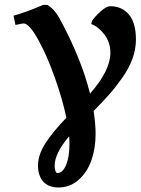

<svg xmlns="http://www.w3.org/2000/svg" viewBox="-20 -517 597 811"><path d="M163.1 -496.6 180.7 -496.1Q195.8 -486.8 206.3 -475.1Q216.8 -463.4 229.5 -442.9Q321.8 -274.4 360.4 -121.6Q446.3 -219.2 446.3 -293.9Q446.3 -337.9 421.1 -371.1Q396 -404.3 365.2 -415.5L368.7 -428.7Q381.3 -447.8 405.5 -469.2Q429.7 -490.7 445.8 -490.7Q495.1 -490.7 524.7 -455.3Q554.2 -419.9 554.2 -349.6Q554.2 -309.6 539.6 -269Q524.9 -228.5 496.6 -188.5Q468.3 -148.4 441.4 -118.2Q414.6 -87.9 375.5 -48.3Q383.8 7.3 383.8 48.8Q383.8 108.4 366.5 158.9Q349.1 209.5 312.5 242.2Q275.9 274.9 227.1 274.9Q185.1 274.9 162.8 250.2Q140.6 225.6 140.6 182.1Q140.6 136.2 172.6 86.9Q204.6 37.6 260.3 -19.5Q244.1 -98.1 210.9 -191.2Q177.7 -284.2 140.4 -351.1Q103 -418 79.6 -418Q75.2 -418 45.4 -411.6L37.1 -450.7Q91.8 -465.8 163.1 -496.6ZM273.4 90.8Q273.4 75.2 272 58.6Q210.9 131.3 210.9 182.1Q210.9 196.3 214.1 205.1Q217.3 213.9 222.2 213.9Q245.1 213.9 259.3 179.7Q273.4 145.5 273.4 90.8Z"/></svg>

Font: Flanker
Style: Bold Italic
Weight: 700
Italic angle: -12°
Designer: Flanker
Version: Version 2.000